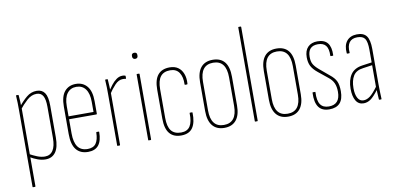

<svg xmlns="http://www.w3.org/2000/svg" viewBox="-78 -931 2822 1364"><g transform="rotate(-10 1332.5 -249.0)"><path d="M185 6Q157 6 128.5 -4.5Q100 -15 73 -31V-53Q100 -38 128.5 -26.5Q157 -15 184 -15Q222 -15 242 -45.5Q262 -76 262 -135V-361Q262 -414 247.5 -439Q233 -464 201 -464Q164 -464 131.5 -434.5Q99 -405 70 -368V-393Q100 -431 132.5 -458Q165 -485 206 -485Q244 -485 263.5 -457Q283 -429 283 -364V-135Q283 -64 257.5 -29Q232 6 185 6ZM62 185Q59 185 59 181V-369Q59 -396 58.5 -423.5Q58 -451 56 -475Q55 -479 59 -479H71Q75 -479 75 -475Q77 -453 78 -430.5Q79 -408 79 -396L80 -390V181Q80 185 76 185Z M492 6Q436 6 406.5 -30.5Q377 -67 377 -143V-340Q377 -415 407 -450Q437 -485 488 -485Q539 -485 569 -449Q599 -413 599 -341V-250Q599 -246 594 -246H398V-144Q398 -80 421 -47.5Q444 -15 492 -15Q534 -15 552.5 -41.5Q571 -68 572 -119Q572 -123 575 -123H590Q593 -123 593 -120Q593 -57 568 -25.5Q543 6 492 6ZM398 -267H578V-340Q578 -400 554.5 -432Q531 -464 488 -464Q446 -464 422 -432.5Q398 -401 398 -340Z M705 0Q702 0 702 -4V-368Q702 -395 701.5 -422.5Q701 -450 699 -474Q698 -479 702 -479H715Q718 -479 718 -475Q720 -452 721 -426.5Q722 -401 722 -387L723 -383V-4Q723 0 719 0ZM717 -369 715 -394Q727 -412 743.5 -433.5Q760 -455 780.5 -470Q801 -485 825 -485Q837 -485 844 -482Q846 -481 846.5 -480.5Q847 -480 847 -477Q847 -473 847 -469.5Q847 -466 847 -463Q847 -458 842 -459Q839 -460 834 -460.5Q829 -461 823 -461Q793 -461 766 -432.5Q739 -404 717 -369Z M929 0Q926 0 926 -4V-475Q926 -479 929 -479H943Q947 -479 947 -475V-4Q947 0 943 0ZM936 -587Q927 -587 921.5 -592Q916 -597 916 -606V-613Q916 -622 921.5 -626.5Q927 -631 936 -631Q945 -631 950 -626.5Q955 -622 955 -613V-606Q955 -597 950 -592Q945 -587 936 -587Z M1166 6Q1110 7 1080.5 -27.5Q1051 -62 1051 -136V-344Q1051 -416 1080 -450.5Q1109 -485 1165 -485Q1201 -485 1225 -468.5Q1249 -452 1261 -421Q1273 -390 1270 -349Q1270 -344 1266 -344H1252Q1251 -344 1250 -345Q1249 -346 1249 -348Q1251 -401 1230 -432.5Q1209 -464 1165 -464Q1118 -464 1095 -434.5Q1072 -405 1072 -343V-137Q1072 -74 1095 -44.5Q1118 -15 1166 -15Q1211 -15 1231 -46Q1251 -77 1249 -139Q1249 -143 1252 -143H1266Q1270 -143 1270 -139Q1272 -69 1247 -32Q1222 5 1166 6Z M1475 6Q1419 6 1389.5 -30Q1360 -66 1360 -135V-343Q1360 -413 1389.5 -449Q1419 -485 1475 -485Q1532 -485 1561 -449.5Q1590 -414 1590 -343V-135Q1590 -66 1560.5 -30Q1531 6 1475 6ZM1475 -15Q1522 -15 1545.5 -45.5Q1569 -76 1569 -136V-342Q1569 -403 1545.5 -433.5Q1522 -464 1475 -464Q1428 -464 1404.5 -433.5Q1381 -403 1381 -342V-136Q1381 -76 1404.5 -45.5Q1428 -15 1475 -15Z M1698 0Q1695 0 1695 -4V-679Q1695 -683 1698 -683H1712Q1716 -683 1716 -679V-4Q1716 0 1712 0Z M1935 6Q1879 6 1849.5 -30Q1820 -66 1820 -135V-343Q1820 -413 1849.5 -449Q1879 -485 1935 -485Q1992 -485 2021 -449.5Q2050 -414 2050 -343V-135Q2050 -66 2020.5 -30Q1991 6 1935 6ZM1935 -15Q1982 -15 2005.5 -45.5Q2029 -76 2029 -136V-342Q2029 -403 2005.5 -433.5Q1982 -464 1935 -464Q1888 -464 1864.5 -433.5Q1841 -403 1841 -342V-136Q1841 -76 1864.5 -45.5Q1888 -15 1935 -15Z M2232 6Q2179 6 2155 -28Q2131 -62 2134 -130Q2134 -134 2137 -134H2153Q2155 -134 2155 -131Q2152 -71 2171 -43Q2190 -15 2232 -15Q2313 -15 2313 -107Q2313 -144 2301.5 -169.5Q2290 -195 2263 -216L2195 -271Q2163 -297 2150 -323Q2137 -349 2137 -386Q2137 -434 2162 -459.5Q2187 -485 2231 -485Q2281 -485 2304 -456.5Q2327 -428 2325 -369Q2325 -365 2322 -365H2307Q2306 -365 2305 -366Q2304 -367 2304 -369Q2306 -418 2288 -441Q2270 -464 2231 -464Q2158 -464 2158 -386Q2158 -352 2169.5 -332Q2181 -312 2208 -289L2277 -231Q2309 -206 2321.5 -179.5Q2334 -153 2334 -107Q2334 -50 2308.5 -22Q2283 6 2232 6Z M2593 0Q2590 0 2590 -4Q2588 -31 2587 -55.5Q2586 -80 2586 -93L2585 -94V-362Q2585 -419 2570 -441.5Q2555 -464 2515 -464Q2475 -464 2457 -439Q2439 -414 2443 -366Q2443 -362 2439 -362H2426Q2422 -362 2422 -366Q2417 -422 2442 -453Q2467 -484 2515 -485Q2564 -486 2585 -457.5Q2606 -429 2606 -363V-111Q2606 -83 2607 -55.5Q2608 -28 2609 -4Q2609 0 2606 0ZM2479 6Q2442 6 2423.5 -26Q2405 -58 2405 -111Q2405 -174 2431.5 -213.5Q2458 -253 2518 -261L2589 -271V-251L2519 -241Q2468 -235 2447 -201Q2426 -167 2426 -112Q2426 -67 2440.5 -41Q2455 -15 2482 -15Q2505 -15 2528.5 -32Q2552 -49 2590 -101V-75Q2554 -27 2530 -10.5Q2506 6 2479 6Z"/></g></svg>

Font: Sofia Sans Extra Condensed Thin
Style: Regular
Weight: 250
Version: Version 4.100